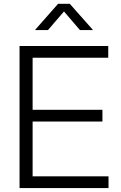

<svg xmlns="http://www.w3.org/2000/svg" viewBox="-20 -963 618 983"><path d="M80.1 0V-727.5H534.2V-667.5H147V-400.9H504.4V-340.8H147V-60.1H535.6V0ZM225.6 -809.1H160.2V-810.5L277.3 -943.4H337.4L455.1 -810.5V-809.1H389.2L307.6 -904.3Z"/></svg>

Font: Inter 28pt Light
Style: Regular
Weight: 300
Designer: Rasmus Andersson
Foundry: rsms
Version: Version 4.001;git-66647c0bb